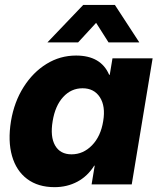

<svg xmlns="http://www.w3.org/2000/svg" viewBox="-20 -754 648 785"><path d="M203.1 11.2Q135.7 11.2 91.1 -22.2Q46.4 -55.7 29.1 -116.5Q11.7 -177.2 24.9 -258.8Q38.1 -337.4 76.4 -397.9Q114.7 -458.5 170.2 -492.7Q225.6 -526.9 291 -526.9Q392.6 -526.9 426.3 -448.2H428.7L439.9 -515.6H604L518.6 0H354.5L367.2 -76.7H365.2Q338.4 -33.7 296.4 -11.2Q254.4 11.2 203.1 11.2ZM272.5 -123Q320.3 -123 356.2 -159.9Q392.1 -196.8 401.9 -258.8Q412.1 -319.8 388.4 -356.4Q364.7 -393.1 317.4 -393.1Q271 -393.1 238.3 -357.4Q205.6 -321.8 195.3 -258.8Q184.6 -195.3 205.3 -159.2Q226.1 -123 272.5 -123ZM299.3 -580.6H174.3V-581.1L320.3 -733.9H449.7L549.3 -581.1V-580.6H423.8L373 -660.6Z"/></svg>

Font: Inter Display ExtraBold
Style: Italic
Weight: 800
Italic angle: -9.39999°
Designer: Rasmus Andersson
Foundry: rsms
Version: Version 4.000;git-a52131595